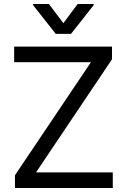

<svg xmlns="http://www.w3.org/2000/svg" viewBox="-20 -940 635 960"><path d="M54.7 -63.5 434.6 -628.9H50.8V-707H540V-643.6L160.2 -78.1H543.9V0H54.7ZM296.9 -824.2 368.2 -919.9H448.2V-914.1L335 -770.5H258.8L145.5 -914.1V-919.9H224.6Z"/></svg>

Font: Pretendard Std Variable
Style: Regular
Weight: 400
Designer: Base glyphs from Inter by Rasmus Andersson; Hangeul glyphs from Noto Sans CJK(Source Han Sans) by Jang Soo-young and Kan
Foundry: Kil Hyung-jin
Version: Version 1.309;Glyphs 3.2 (3225)